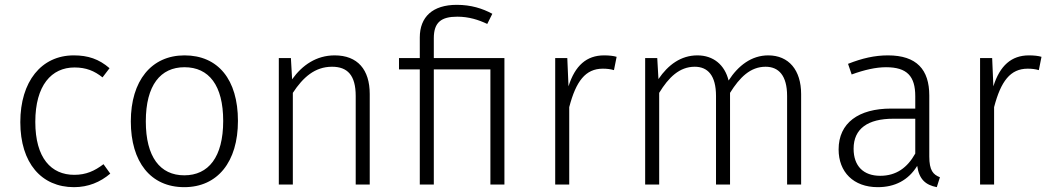

<svg xmlns="http://www.w3.org/2000/svg" viewBox="-20 -763 4340 794"><path d="M285 -534C151 -534 64 -426 64 -258C64 -88 152 11 286 11C345 11 395 -10 436 -45L408 -84C371 -56 336 -40 287 -40C192 -40 126 -109 126 -259C126 -410 193 -484 288 -484C336 -484 370 -470 404 -443L433 -481C389 -519 344 -534 285 -534Z M743 -534C606 -534 521 -429 521 -261C521 -93 603 11 742 11C880 11 964 -94 964 -263C964 -434 882 -534 743 -534ZM743 -485C844 -485 903 -410 903 -263C903 -113 842 -38 742 -38C642 -38 583 -114 583 -261C583 -411 644 -485 743 -485Z M1364 -534C1289 -534 1230 -494 1188 -435L1183 -523H1133V0H1191V-379C1233 -443 1282 -487 1353 -487C1417 -487 1451 -452 1451 -366V0H1509V-374C1509 -475 1459 -534 1364 -534Z M1869 -743C1769 -743 1716 -693 1716 -608V-523H1630V-476H1716V0H1774V-476H2008V0H2066V-523H1774V-605C1774 -671 1805 -694 1871 -694C1919 -694 1959 -681 1995 -664L2016 -706C1975 -728 1928 -743 1869 -743Z M2478 -534C2406 -534 2358 -492 2331 -406L2326 -523H2276V0H2334V-320C2362 -427 2401 -479 2473 -479C2491 -479 2505 -477 2519 -473L2530 -528C2517 -532 2499 -534 2478 -534Z M3157 -534C3088 -534 3033 -492 2993 -430C2977 -495 2930 -534 2864 -534C2796 -534 2743 -495 2703 -436L2698 -523H2648V0H2706V-379C2745 -443 2790 -487 2853 -487C2907 -487 2941 -451 2941 -366V0H2999V-379C3039 -443 3083 -487 3146 -487C3200 -487 3235 -451 3235 -366V0H3293V-374C3293 -473 3242 -534 3157 -534Z M3823 -116V-368C3823 -475 3771 -534 3652 -534C3597 -534 3545 -522 3487 -499L3502 -455C3554 -474 3602 -485 3644 -485C3731 -485 3765 -448 3765 -365V-314H3665C3531 -314 3448 -255 3448 -145C3448 -52 3509 11 3610 11C3680 11 3736 -17 3773 -77C3781 -21 3808 2 3854 11L3867 -30C3839 -41 3823 -58 3823 -116ZM3620 -36C3551 -36 3510 -76 3510 -148C3510 -231 3569 -272 3674 -272H3765V-128C3732 -69 3686 -36 3620 -36Z M4235 -534C4163 -534 4115 -492 4088 -406L4083 -523H4033V0H4091V-320C4119 -427 4158 -479 4230 -479C4248 -479 4262 -477 4276 -473L4287 -528C4274 -532 4256 -534 4235 -534Z"/></svg>

Font: FiraGO Light
Style: Regular
Weight: 300
Designer: bBox Type
Foundry: bBox Type GmbH
Version: Version 1.001;PS 001.001;hotconv 1.0.88;makeotf.lib2.5.64775